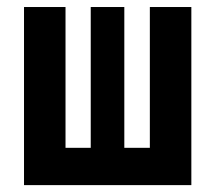

<svg xmlns="http://www.w3.org/2000/svg" viewBox="-20 -538 626 558"><path d="M49.8 0V-517.6H170.4V-108.4H243.7V-517.6H341.3V-108.4H415.5V-517.6H536.1V0Z"/></svg>

Font: CaskaydiaCove NF SemiBold
Style: Regular
Weight: 600
Designer: Aaron Bell
Foundry: Saja Typeworks
Version: Version 2111.001; VTT 6.35;Nerd Fonts 3.2.1